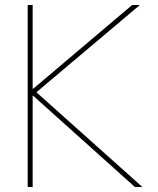

<svg xmlns="http://www.w3.org/2000/svg" viewBox="-20 -750 632 770"><path d="M113 -366H111V0H91V-730H111V-394H113L510 -730H541L126 -380L551 0H521Z"/></svg>

Font: Mplus 1p Thin
Style: Regular
Weight: 250
Version: Version 1.061